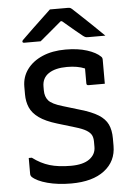

<svg xmlns="http://www.w3.org/2000/svg" viewBox="-62 -991 725 1055"><g transform="rotate(-5 300.0 -463.5)"><path d="M320 -718Q388 -718 438 -702Q488 -686 512 -662Q519 -656 519 -645V-512H429Q418 -512 418 -523V-605Q378 -622 320 -622Q255 -622 218.5 -597.5Q182 -573 182 -526V-505Q182 -470 200.5 -448.5Q219 -427 277 -410L373 -381Q435 -363 471 -340.5Q507 -318 522 -286.5Q537 -255 537 -209V-168Q537 -83 471.5 -32.5Q406 18 288 18Q215 18 157 2.5Q99 -13 73 -38Q70 -42 68.5 -45.5Q67 -49 67 -56V-142H84Q129 -108 177.5 -93.5Q226 -79 294 -79Q362 -79 397 -104.5Q432 -130 432 -171V-200Q432 -222 424.5 -236.5Q417 -251 396.5 -263.5Q376 -276 335 -288L239 -317Q176 -336 140.5 -361.5Q105 -387 91 -419.5Q77 -452 77 -492V-534Q77 -588 107.5 -629.5Q138 -671 192.5 -694.5Q247 -718 320 -718ZM254 -945H355Q363 -945 368.5 -942Q374 -939 388 -925Q399 -915 426 -889.5Q453 -864 485.5 -833Q518 -802 545 -775H451Q440 -775 435 -777Q430 -779 422 -785Q408 -796 381 -818.5Q354 -841 314 -875H307Q269 -843 240 -818.5Q211 -794 188 -775H99Q88 -775 88 -782Q88 -786 91.5 -790Q95 -794 110 -808Q127 -825 154.5 -851Q182 -877 209.5 -903Q237 -929 254 -945Z"/></g></svg>

Font: Recursive Sn Lnr St Med
Style: Regular
Weight: 500
Version: Version 1.085;hotconv 1.1.0;makeotfexe 2.6.0; ttfautohint (v